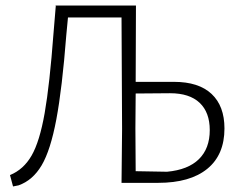

<svg xmlns="http://www.w3.org/2000/svg" viewBox="-20 -659 868 692"><path d="M27 13 16 -28Q65 -48 94 -98.5Q123 -149 141 -251.5Q159 -354 173 -541L181 -637L180 -639H470L469 -364H607Q696 -364 742.5 -320.5Q789 -277 789 -196Q789 -101 727 -50.5Q665 0 550 0H418L420 -194L418 -596H225L219 -533Q204 -340 183 -228.5Q162 -117 130 -63Q98 -9 47 9ZM468 -197 469 -42 582 -40Q658 -47 697 -85.5Q736 -124 736 -190Q736 -254 699.5 -288.5Q663 -323 593 -323L469 -322Z"/></svg>

Font: Alegreya Sans SC Light
Style: Regular
Weight: 300
Designer: Juan Pablo del Peral
Foundry: Huerta Tipografica
Version: Version 2.007